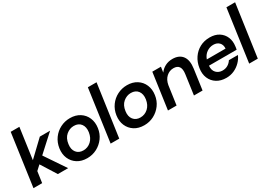

<svg xmlns="http://www.w3.org/2000/svg" viewBox="5 -1502 3206 2297"><g transform="rotate(-30 1608.0 -354.0)"><path d="M15 0 116 -720H236L176 -293L389 -496H531L301 -286L494 0H352L219 -211L157 -154L135 0Z M754 12Q675 12 619 -24Q563 -60 537 -121Q511 -182 522 -258Q533 -332 574 -388.5Q615 -445 677 -476.5Q739 -508 810 -508Q888 -508 944.5 -472Q1001 -436 1027 -374.5Q1053 -313 1042 -238Q1032 -165 990.5 -108.5Q949 -52 887.5 -20Q826 12 754 12ZM760 -92Q821 -92 866.5 -133.5Q912 -175 923 -248Q933 -318 900.5 -361Q868 -404 804 -404Q746 -404 698.5 -364Q651 -324 641 -247Q631 -177 664.5 -134.5Q698 -92 760 -92Z M1081 0 1182 -720H1302L1200 0Z M1542 12Q1463 12 1407 -24Q1351 -60 1325 -121Q1299 -182 1310 -258Q1321 -332 1362 -388.5Q1403 -445 1465 -476.5Q1527 -508 1598 -508Q1676 -508 1732.5 -472Q1789 -436 1815 -374.5Q1841 -313 1830 -238Q1820 -165 1778.5 -108.5Q1737 -52 1675.5 -20Q1614 12 1542 12ZM1548 -92Q1609 -92 1654.5 -133.5Q1700 -175 1711 -248Q1721 -318 1688.5 -361Q1656 -404 1592 -404Q1534 -404 1486.5 -364Q1439 -324 1429 -247Q1419 -177 1452.5 -134.5Q1486 -92 1548 -92Z M2232 0 2270 -273Q2289 -406 2181 -406Q2126 -406 2083.5 -367.5Q2041 -329 2029 -261L1992 0H1873L1943 -496H2062L2051 -421Q2081 -462 2125.5 -485Q2170 -508 2225 -508Q2318 -508 2362 -449Q2406 -390 2390 -279L2351 0Z M2676 12Q2600 12 2545.5 -22Q2491 -56 2466 -115.5Q2441 -175 2453 -251Q2464 -327 2503.5 -385Q2543 -443 2603.5 -475.5Q2664 -508 2740 -508Q2815 -508 2866.5 -475Q2918 -442 2941.5 -386Q2965 -330 2955 -261Q2954 -253 2952.5 -242Q2951 -231 2948 -219H2566Q2560 -157 2593.5 -122Q2627 -87 2680 -87Q2722 -87 2754 -106.5Q2786 -126 2805 -157H2930Q2910 -110 2872 -71.5Q2834 -33 2784 -10.5Q2734 12 2676 12ZM2734 -410Q2684 -410 2642 -380.5Q2600 -351 2581 -297H2840Q2844 -349 2814.5 -379.5Q2785 -410 2734 -410Z M2995 0 3096 -720H3216L3114 0Z"/></g></svg>

Font: Host Grotesk SemiBold
Style: Italic
Weight: 600
Italic angle: -8°
Designer: Doğukan Karapınar based on Poppins by Indian Type Foundry, Jonny Pinhorn
Foundry: Element Type
Version: Version 1.001; ttfautohint (v1.8.4.7-5d5b)